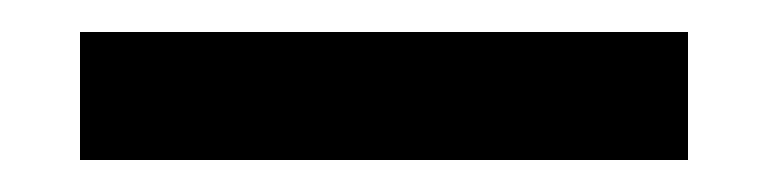

<svg xmlns="http://www.w3.org/2000/svg" viewBox="-20 -390 480 120"><path d="M30 -290V-370H410V-290Z"/></svg>

Font: Scada
Style: Regular
Weight: 400
Designer: Jovanny Lemonad
Foundry: Jovanny Lemonad
Version: Version 4.100;PS 004.100;hotconv 1.0.88;makeotf.lib2.5.64775